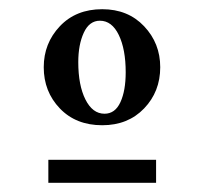

<svg xmlns="http://www.w3.org/2000/svg" viewBox="-20 -689 443 417"><path d="M202 -417Q145 -417 110 -453.5Q75 -490 75 -543Q75 -595 110 -632Q145 -669 202 -669Q258 -669 293 -632Q328 -595 328 -543Q328 -490 293 -453.5Q258 -417 202 -417ZM207 -442Q230 -442 241.5 -467Q253 -492 253 -532Q253 -582 238 -613Q223 -644 197 -644Q174 -644 162 -618Q150 -592 150 -554Q150 -504 165.5 -473Q181 -442 207 -442ZM85 -292V-342H319V-292Z"/></svg>

Font: Spectral SC Medium
Style: Regular
Weight: 500
Designer: Jean-Baptiste Levee
Foundry: Production Type
Version: Version 2.001